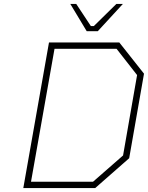

<svg xmlns="http://www.w3.org/2000/svg" viewBox="-20 -952 749 972"><path d="M419 -794 336 -932H366L440 -820H455L569 -932H602L475 -794ZM462 0H98L228 -737H584L709 -579L634 -151ZM137 -32H451L603 -165L674 -572L570 -705H256Z"/></svg>

Font: Tomorrow ExtraLight
Style: Italic
Weight: 275
Italic angle: -10°
Designer: Tony de Marco, Monica Rizzolli
Foundry: Just in Type
Version: Version 2.002